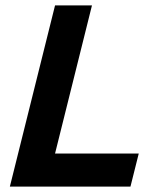

<svg xmlns="http://www.w3.org/2000/svg" viewBox="-20 -695 593 715"><path d="M16.7 0 185 -675H322.5L185 -123.3H496.7L465.8 0Z"/></svg>

Font: Funnel Sans Light
Style: Bold Italic
Weight: 700
Italic angle: -14.036°
Version: Version 1.000